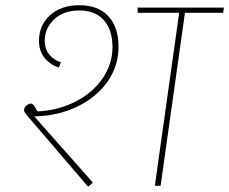

<svg xmlns="http://www.w3.org/2000/svg" viewBox="-20 -710 876 734"><path d="M433 -531Q433 -458 391.5 -398.5Q350 -339 276.5 -303Q203 -267 111 -265L335 -12L317 4L83 -269Q72 -282 72 -289Q72 -299 81 -306.5Q90 -314 98 -314Q104 -314 108 -309Q112 -304 116.5 -295.5Q121 -287 123 -284Q203 -288 268.5 -321.5Q334 -355 372 -410Q410 -465 410 -530Q410 -596 377 -633Q344 -670 284 -670Q223 -670 187 -636Q151 -602 151 -554Q151 -523 168.5 -501.5Q186 -480 213 -472L205 -452Q172 -462 150.5 -488.5Q129 -515 129 -554Q129 -613 171 -651.5Q213 -690 284 -690Q355 -690 394 -648.5Q433 -607 433 -531ZM833 -661H687L594 0H572L665 -661H506V-681H836Z"/></svg>

Font: FiraGO Thin
Style: Italic
Weight: 100
Italic angle: -8°
Designer: bBox Type GmbH
Foundry: bBox Type GmbH
Version: Version 1.001